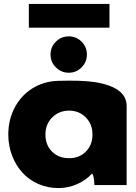

<svg xmlns="http://www.w3.org/2000/svg" viewBox="-20 -937 687 972"><path d="M262.9 -595.9Q235.8 -623 235.8 -661.1Q235.8 -699.2 262.9 -726.1Q290 -752.9 328.1 -752.9Q366.2 -752.9 393.1 -726.1Q419.9 -699.2 419.9 -661.1Q419.9 -623 393.1 -595.9Q366.2 -568.8 328.1 -568.8Q290 -568.8 262.9 -595.9ZM126 -796.9V-917H534.2V-796.9ZM22 -255.9Q22 -330.1 54 -391.6Q85.9 -453.1 144 -489.5Q202.1 -525.9 275.9 -527.8Q390.1 -531.2 454.6 -522Q620.6 -497.6 621.1 -400.9V0H458Q455.6 -52.2 445.8 -58.1Q416 -25.4 371.1 -5.1Q326.2 15.1 275.9 15.1Q220.7 15.1 173.1 -6.1Q125.5 -27.3 92.5 -64Q59.6 -100.6 40.8 -150.4Q22 -200.2 22 -255.9ZM330.1 -136.2Q381.8 -136.2 415 -169.9Q448.2 -203.6 448.2 -255.9Q448.2 -308.6 414.1 -342.8Q379.9 -377 330.1 -377Q279.3 -377 244.6 -342.8Q210 -308.6 210 -255.9Q210 -203.1 243.2 -169.7Q276.4 -136.2 330.1 -136.2Z"/></svg>

Font: Hussar Preview
Style: Bold
Weight: 700
Foundry: Cannot Into Space Fonts, PlusOne Fonts
Version: Version 2.29RC2 "Millennial"